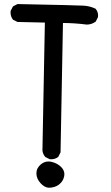

<svg xmlns="http://www.w3.org/2000/svg" viewBox="-20 -779 540 932"><path d="M179.2 18.1Q195.8 4.9 215.3 4.9Q222.7 4.9 231 6.8Q258.8 13.7 276.9 31.7Q292.5 47.4 292.5 66.9Q292.5 71.3 291.5 76.2Q287.1 100.6 266.6 116.7Q246.1 132.3 216.8 132.3Q195.8 131.3 176.3 109.6Q156.7 87.9 156.7 62.3Q156.7 36.6 179.2 18.1ZM31.2 -718.8Q31.2 -721.7 31.7 -726.1L43 -748L64.9 -759.3Q358.4 -753.4 387.2 -751.5Q416.5 -749.5 443.8 -736.8L444.3 -735.8Q456.1 -722.7 456.1 -703.1Q456.1 -700.2 455.6 -695.8L444.8 -674.3Q424.8 -659.7 401.4 -659.7H400.9Q344.7 -667 285.6 -667.5L273.9 -39.6L263.2 -18.1L262.2 -17.1Q248 -5.9 228.5 -5.9Q225.6 -5.9 221.2 -6.3L199.7 -17.1Q188 -30.8 186 -48.3V-48.8L197.8 -669.4L64.9 -672.4L43.5 -683.1L42.5 -684.1Q31.2 -699.2 31.2 -718.8Z"/></svg>

Font: Bakudai
Style: Medium
Weight: 500
Version: Version 1.48